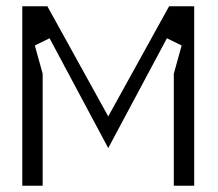

<svg xmlns="http://www.w3.org/2000/svg" viewBox="-20 -596 696 612"><path d="M51 -4H116V-361L91 -451L138 -474L325 -124L512 -474L559 -451L534 -361V-4H599V-576H519L325 -225L131 -576H51Z"/></svg>

Font: Charger Static
Style: Regular
Weight: 1000
Designer: Jasper
Foundry: KineticPlasma Fonts/Cannot Into Space Fonts
Version: Version 1.1